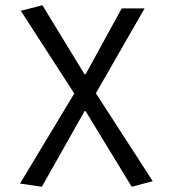

<svg xmlns="http://www.w3.org/2000/svg" viewBox="-20 -518 640 729"><path d="M139 191 56 179 262 -163 59 -477 141 -498 301 -236H305L442 -486H529L344 -164L560 170L480 191L305 -96H301Z"/></svg>

Font: SauceCodePro NFM
Style: Regular
Weight: 400
Monospace: yes
Designer: Paul D. Hunt, Teo Tuominen
Foundry: Adobe
Version: Version 2.042;hotconv 1.1.0;makeotfexe 2.6.0;Nerd Fonts 3.3.